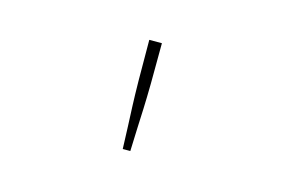

<svg xmlns="http://www.w3.org/2000/svg" viewBox="-49 -756 647 441"><g transform="rotate(15 275.0 -536.0)"><path d="M260 -665H290Q290 -605 289.5 -569Q289 -533 288 -508.5Q287 -484 286 -461.5Q285 -439 284 -407H266Q265 -439 264 -461.5Q263 -484 262 -508Q261 -532 260.5 -568.5Q260 -605 260 -665Z"/></g></svg>

Font: Inconsolata SemiExpanded ExtraLight
Style: Regular
Weight: 200
Width: 6
Monospace: yes
Designer: Raph Levien, Cyreal, Brenton Simpson
Foundry: Raph Levien, Cyreal, Google
Version: Version 3.001; ttfautohint (v1.8.2.53-6de2)